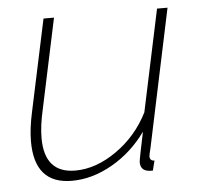

<svg xmlns="http://www.w3.org/2000/svg" viewBox="-44 -565 643 620"><g transform="rotate(-5 278.0 -255.0)"><path d="M44 -128Q44 -170 56 -224L119 -520H153L91 -228Q79 -176 79 -136Q79 -22 179 -22Q246 -22 313 -69Q380 -116 417 -190L487 -520H521L427 -75Q421 -51 421 -47Q421 -32 436 -32L428 0Q416 0 412 -1Q388 -5 388 -31Q388 -38 407 -128Q361 -64 296 -27Q231 10 165 10Q44 10 44 -128Z"/></g></svg>

Font: Raleway-v4020 ExtraLight
Style: Italic
Weight: 275
Italic angle: -12°
Designer: Matt McInerney, Pablo Impallari, Rodrigo Fuenzalida
Foundry: Matt McInerney, Pablo Impallari, Rodrigo Fuenzalida
Version: Version 4.020;PS 004.020;hotconv 1.0.88;makeotf.lib2.5.64775